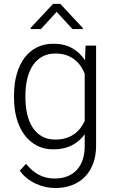

<svg xmlns="http://www.w3.org/2000/svg" viewBox="-20 -765 595 996"><path d="M52.7 -269Q52.7 -330.6 66.7 -380.1Q80.6 -429.7 106.9 -464.8Q133.3 -500 171.1 -519Q209 -538.1 256.8 -538.1Q313.5 -538.1 354 -515.4Q394.5 -492.7 420.9 -452.1L423.8 -528.3H478.5V-9.3Q478.5 42 463.4 82.8Q448.2 123.5 420.7 151.9Q393.1 180.2 354 195.3Q314.9 210.4 266.6 210.4Q241.7 210.4 215.8 204.8Q189.9 199.2 165.8 188Q141.6 176.8 120.1 159.9Q98.6 143.1 82.5 120.1L115.2 85Q147.5 124.5 183.6 142.8Q219.7 161.1 262.7 161.1Q300.3 161.1 329.3 149.7Q358.4 138.2 378.4 116.5Q398.4 94.7 408.9 63.7Q419.4 32.7 419.4 -6.8V-68.4Q393.1 -31.7 352.5 -11Q312 9.8 255.9 9.8Q208.5 9.8 170.9 -10Q133.3 -29.8 106.9 -65.2Q80.6 -100.6 66.7 -149.9Q52.7 -199.2 52.7 -258.8ZM111.8 -258.8Q111.8 -212.4 121.1 -172.6Q130.4 -132.8 149.4 -103.5Q168.5 -74.2 197.5 -57.6Q226.6 -41 266.6 -41Q296.9 -41 321 -48.3Q345.2 -55.7 363.8 -68.6Q382.3 -81.5 396 -99.1Q409.7 -116.7 419.4 -137.7V-383.3Q411.1 -403.8 398.2 -422.6Q385.3 -441.4 366.9 -455.8Q348.6 -470.2 324.2 -478.8Q299.8 -487.3 267.6 -487.3Q227.1 -487.3 197.8 -470.5Q168.5 -453.6 149.4 -424.3Q130.4 -395 121.1 -355Q111.8 -314.9 111.8 -269ZM410.2 -619.1V-614.3H356L273.9 -703.6L192.4 -614.3H139.2V-620.6L255.4 -745.1H292.5Z"/></svg>

Font: Melbourne
Style: Light
Weight: 300
Designer: Google
Version: Version 2.000980; 2014